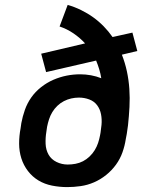

<svg xmlns="http://www.w3.org/2000/svg" viewBox="-20 -755 640 783"><path d="M254 8Q223 8 192.5 2Q162 -4 137 -19Q112 -34 94 -57.5Q76 -81 67 -109.5Q58 -138 58 -169.5Q58 -201 64 -232L67 -253Q72 -280 81.5 -307Q91 -334 107.5 -357.5Q124 -381 147.5 -399.5Q171 -418 197.5 -429.5Q224 -441 251.5 -446.5Q279 -452 307 -452Q329 -452 351 -448Q373 -444 393 -436Q390 -455 384.5 -473Q379 -491 372 -508L168 -461L148 -536L327 -578Q306 -601 279.5 -619Q253 -637 223 -647L256 -735Q284 -727 310.5 -714Q337 -701 360 -684.5Q383 -668 403 -647.5Q423 -627 439 -604L520 -622L540 -547L477 -532Q490 -499 497.5 -464Q505 -429 507.5 -392.5Q510 -356 508 -318.5Q506 -281 502 -244Q501 -235 499.5 -226.5Q498 -218 497 -209L493 -188Q489 -161 479.5 -134Q470 -107 453 -83.5Q436 -60 413 -41.5Q390 -23 363.5 -11.5Q337 0 309 4Q281 8 254 8ZM256 -84Q272 -84 288 -87Q304 -90 318.5 -97.5Q333 -105 345.5 -117Q358 -129 366.5 -143Q375 -157 380 -172Q385 -187 388 -203L390 -214Q391 -222 392 -230Q393 -238 394 -246Q396 -268 392 -289Q388 -310 376 -326Q364 -342 344 -349.5Q324 -357 302 -357Q286 -357 270.5 -353.5Q255 -350 240.5 -342.5Q226 -335 214 -323.5Q202 -312 193.5 -298Q185 -284 180 -268.5Q175 -253 172 -238L169 -217Q165 -193 166 -168.5Q167 -144 178 -124.5Q189 -105 210.5 -94.5Q232 -84 256 -84Q256 -84 256 -84Q256 -84 256 -84Z"/></svg>

Font: Iosevka Etoile SmBdObl
Style: Regular
Weight: 600
Italic angle: -9°
Designer: Belleve Invis
Foundry: Belleve Invis
Version: Version 15.5.2; ttfautohint (v1.8.4)